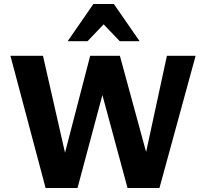

<svg xmlns="http://www.w3.org/2000/svg" viewBox="-20 -936 1024 956"><path d="M615 0 437 -658H577L746 -38H677L811 -658H954L774 0ZM207 0 32 -658H194L335 -38H268L429 -658H542L366 0ZM576 -731 472 -840 445 -916H547L675 -731ZM317 -731 445 -916H547L521 -841L416 -731Z"/></svg>

Font: Ysabeau ExtraBold
Style: Regular
Weight: 800
Designer: Christian Thalmann (Catharsis Fonts)
Version: Version 2.002